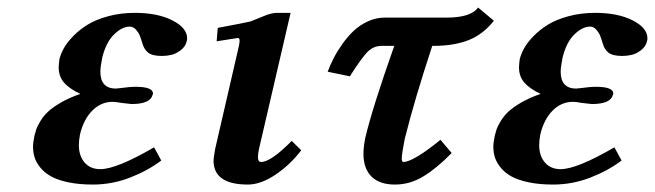

<svg xmlns="http://www.w3.org/2000/svg" viewBox="-20 -479 1743 511"><path d="M192.9 -121.1Q189.9 -105.5 189.9 -92.8Q189.9 -64.5 205.1 -46.6Q220.2 -28.8 247.1 -28.8Q290 -28.8 390.1 -86.9L409.2 -51.8Q373 -24.4 325.4 -6.1Q277.8 12.2 227.1 12.2Q189.9 12.2 161.4 6.1Q132.8 0 115.5 -9.8Q98.1 -19.5 87.2 -33.2Q76.2 -46.9 72 -60.3Q67.9 -73.7 67.9 -88.9Q67.9 -99.6 71.8 -118.2Q74.2 -127.9 76.7 -135.3Q79.1 -142.6 87.4 -156.5Q95.7 -170.4 107.7 -181.6Q119.6 -192.9 142.1 -206.1Q164.6 -219.2 193.8 -229Q164.1 -243.2 150.1 -259.5Q136.2 -275.9 136.2 -299.8Q136.2 -306.2 138.2 -321.8Q141.6 -335.4 149.9 -350.6Q158.2 -365.7 174.8 -382.8Q191.4 -399.9 213.1 -413.3Q234.9 -426.8 267.8 -435.8Q300.8 -444.8 338.9 -444.8Q399.4 -444.8 438.7 -424.8Q478 -404.8 478 -377Q478 -373 477.1 -370.1Q474.1 -355.5 461.4 -345.7Q448.7 -335.9 436.3 -333Q423.8 -330.1 411.1 -330.1Q385.3 -330.1 374.3 -338.9Q363.3 -347.7 358.9 -363.8Q355 -377 351.8 -384.8Q348.6 -392.6 341.6 -400.4Q334.5 -408.2 325.2 -408.2Q305.2 -408.2 283.7 -387.5Q262.2 -366.7 252 -325.2Q247.1 -299.8 247.1 -288.1Q247.1 -243.2 289.1 -243.2Q292 -244.1 296.9 -244.1Q325.2 -248 340.8 -248Q387.2 -248 387.2 -230Q387.2 -228 386.2 -227.1Q380.4 -202.1 330.1 -202.1Q329.6 -202.1 303.2 -205.1Q288.1 -208 279.8 -208Q249 -208 225.8 -184.8Q202.6 -161.6 192.9 -121.1Z M753.4 -444.8 669.4 -83Q666.5 -69.8 666.5 -61Q666.5 -47.9 674.8 -47.9Q701.2 -47.9 756.3 -104L781.7 -79.1Q753.4 -41.5 713.9 -14.6Q674.3 12.2 639.6 12.2Q548.3 12.2 548.3 -51.8Q548.3 -57.6 552.7 -83L611.3 -336.9Q617.7 -361.8 617.7 -371.1Q617.7 -377.9 612.8 -377.9Q610.8 -377.9 556.6 -369.1L559.6 -404.8Q634.8 -418.9 646.5 -421.9Q652.8 -424.3 665.3 -429.4Q677.7 -434.6 681.6 -436Q702.6 -444.8 716.8 -444.8Z M1003.4 -432.1H1168Q1233.4 -432.1 1252.4 -459L1294.4 -423.8Q1265.6 -387.2 1226.8 -372.1Q1188 -356.9 1133.3 -356.9H1130.4Q1082.5 -211.4 1057.1 -108.9Q1049.3 -68.8 1049.3 -58.1Q1049.3 -47.9 1053.2 -47.9Q1079.6 -47.9 1152.3 -106.9L1182.1 -71.8Q1143.1 -31.7 1107.2 -9.8Q1071.3 12.2 1031.2 12.2Q990.2 12.2 968.8 -9Q947.3 -30.3 947.3 -69.8Q947.3 -87.4 952.1 -111.8Q970.7 -190.9 1029.3 -356.9H996.1Q974.1 -356.9 958.5 -341.3Q942.9 -325.7 911.1 -275.9L852.1 -288.1Q858.9 -306.2 867.9 -324Q877 -341.8 891.1 -361.8Q905.3 -381.8 921.4 -397Q937.5 -412.1 959 -422.1Q980.5 -432.1 1003.4 -432.1Z M1418 -121.1Q1415 -105.5 1415 -92.8Q1415 -64.5 1430.2 -46.6Q1445.3 -28.8 1472.2 -28.8Q1515.1 -28.8 1615.2 -86.9L1634.3 -51.8Q1598.1 -24.4 1550.5 -6.1Q1502.9 12.2 1452.1 12.2Q1415 12.2 1386.5 6.1Q1357.9 0 1340.6 -9.8Q1323.2 -19.5 1312.3 -33.2Q1301.3 -46.9 1297.1 -60.3Q1293 -73.7 1293 -88.9Q1293 -99.6 1296.9 -118.2Q1299.3 -127.9 1301.8 -135.3Q1304.2 -142.6 1312.5 -156.5Q1320.8 -170.4 1332.8 -181.6Q1344.7 -192.9 1367.2 -206.1Q1389.6 -219.2 1418.9 -229Q1389.2 -243.2 1375.2 -259.5Q1361.3 -275.9 1361.3 -299.8Q1361.3 -306.2 1363.3 -321.8Q1366.7 -335.4 1375 -350.6Q1383.3 -365.7 1399.9 -382.8Q1416.5 -399.9 1438.2 -413.3Q1460 -426.8 1492.9 -435.8Q1525.9 -444.8 1564 -444.8Q1624.5 -444.8 1663.8 -424.8Q1703.1 -404.8 1703.1 -377Q1703.1 -373 1702.1 -370.1Q1699.2 -355.5 1686.5 -345.7Q1673.8 -335.9 1661.4 -333Q1648.9 -330.1 1636.2 -330.1Q1610.4 -330.1 1599.4 -338.9Q1588.4 -347.7 1584 -363.8Q1580.1 -377 1576.9 -384.8Q1573.7 -392.6 1566.7 -400.4Q1559.6 -408.2 1550.3 -408.2Q1530.3 -408.2 1508.8 -387.5Q1487.3 -366.7 1477.1 -325.2Q1472.2 -299.8 1472.2 -288.1Q1472.2 -243.2 1514.2 -243.2Q1517.1 -244.1 1522 -244.1Q1550.3 -248 1565.9 -248Q1612.3 -248 1612.3 -230Q1612.3 -228 1611.3 -227.1Q1605.5 -202.1 1555.2 -202.1Q1554.7 -202.1 1528.3 -205.1Q1513.2 -208 1504.9 -208Q1474.1 -208 1450.9 -184.8Q1427.7 -161.6 1418 -121.1Z"/></svg>

Font: Linux Libertine
Style: Bold Italic
Weight: 700
Italic angle: -11.5°
Designer: Philipp H. Poll
Foundry: Philipp H. Poll
Version: Version 4.0.5